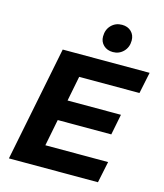

<svg xmlns="http://www.w3.org/2000/svg" viewBox="-133 -1030 964 1129"><g transform="rotate(15 349.0 -465.5)"><path d="M304 -570 274 -418H599L574 -292H248L216 -130H598L571 0H29L169 -700H698L671 -570ZM378 -836Q378 -878 404 -904.5Q430 -931 469 -931Q504 -931 525.5 -910Q547 -889 547 -856Q547 -815 521 -788.5Q495 -762 457 -762Q422 -762 400 -783Q378 -804 378 -836Z"/></g></svg>

Font: Idrija
Style: Bold Italic
Weight: 700
Italic angle: -11.3°
Designer: Julieta Ulanovsky
Foundry: Julieta Ulanovsky
Version: Version 7.200